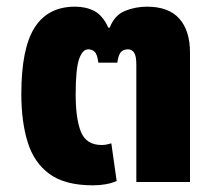

<svg xmlns="http://www.w3.org/2000/svg" viewBox="-20 -546 650 576"><path d="M259 10Q175 10 128.5 -24Q82 -58 63 -119.5Q44 -181 44 -264Q44 -401 84 -463.5Q124 -526 205 -526Q238 -526 263 -513Q288 -500 305 -463H309Q324 -501 355.5 -513.5Q387 -526 421 -526Q486 -526 518 -490Q550 -454 550 -388V0H389V-352Q389 -379 382 -388.5Q375 -398 364 -398Q350 -398 342.5 -389.5Q335 -381 332 -358H275Q272 -383 264 -390.5Q256 -398 245 -398Q227 -398 217 -368Q207 -338 207 -263Q207 -189 223 -150Q239 -111 285 -111Q293 -111 300.5 -112.5Q308 -114 314 -116L330 -3Q300 10 259 10Z"/></svg>

Font: Noto Sans Thai UI SemCond ExtBd
Style: Regular
Weight: 800
Width: 4
Designer: Monotype Design Team
Foundry: Monotype Imaging Inc.
Version: Version 2.000